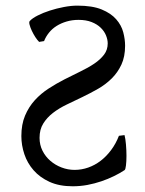

<svg xmlns="http://www.w3.org/2000/svg" viewBox="-20 -650 516 685"><path d="M56.2 -164.6Q56.2 -206.1 69.3 -237.3Q82.5 -268.6 104.2 -292.5Q126 -316.4 153.6 -334.2Q181.2 -352.1 210.2 -366.9Q239.3 -381.8 266.8 -395Q294.4 -408.2 316.2 -422.9Q337.9 -437.5 351.1 -454.8Q364.3 -472.2 364.3 -495.1Q364.3 -508.8 358.2 -523.7Q352.1 -538.6 339.4 -551Q326.7 -563.5 306.9 -571.3Q287.1 -579.1 260.3 -579.1Q237.3 -579.1 217.5 -573.2Q197.8 -567.4 181.9 -557.4Q166 -547.4 154.8 -533.4Q143.6 -519.5 137.2 -503.4L119.6 -500.5Q113.8 -505.9 106.4 -517.1Q99.1 -528.3 93.5 -540.3Q87.9 -552.2 85.4 -562.3Q83 -572.3 86.4 -575.2Q95.2 -585 114.5 -594.7Q133.8 -604.5 158 -612.3Q182.1 -620.1 208 -625Q233.9 -629.9 255.9 -629.9Q309.6 -629.9 342.8 -616.2Q376 -602.5 394.5 -581.3Q413.1 -560.1 419.7 -534.9Q426.3 -509.8 426.3 -486.8Q426.3 -447.8 413.1 -419.4Q399.9 -391.1 378.4 -369.9Q356.9 -348.6 329.6 -333Q302.2 -317.4 273.7 -303.7Q245.1 -290 217.8 -276.9Q190.4 -263.7 168.9 -247.1Q147.5 -230.5 134.3 -209.2Q121.1 -188 121.1 -158.2Q121.1 -133.3 131.6 -112.3Q142.1 -91.3 159.7 -76.2Q177.2 -61 199.7 -52.5Q222.2 -43.9 246.1 -43.9Q271 -43.9 294.7 -52.2Q318.4 -60.5 338.9 -76.2Q359.4 -91.8 376.2 -114.3Q393.1 -136.7 404.3 -165.5L424.3 -168Q427.7 -154.8 429.4 -134.3Q431.2 -113.8 431.2 -94Q431.2 -74.2 429.4 -59.6Q427.7 -44.9 424.3 -43Q407.2 -31.7 386.2 -21.5Q365.2 -11.2 341.6 -3.2Q317.9 4.9 292 9.8Q266.1 14.6 239.3 14.6Q191.4 14.6 156.7 -1.2Q122.1 -17.1 99.9 -42.5Q77.6 -67.9 66.9 -99.9Q56.2 -131.8 56.2 -164.6Z"/></svg>

Font: Gentium Unicode
Style: Regular
Weight: 400
Version: Version 1.009